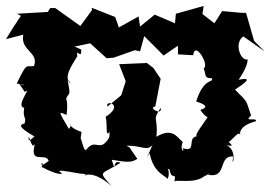

<svg xmlns="http://www.w3.org/2000/svg" viewBox="-41 -584 906 643"><path d="M42 -276C69 -297 9 -228 40 -223C34 -186 49 -194 41 -170C16 -166 31 -150 91 -118C88 -160 51 -88 55 -126C60 -120 66 -83 76 -102C56 -30 113 -76 122 -45C77 -10 110 -60 99 -25C150 3 167 -1 167 -3C139 -20 183 -10 225 -3C257 2 209 -12 249 2C229 12 263 -24 332 39C287 -14 294 4 363 -39C330 -54 352 9 333 -49C378 -42 397 -37 419 -52C376 -112 405 -80 383 -96C435 -97 451 -76 470 -99C443 -37 450 -56 460 -71C473 -8 506 1 521 15C538 -36 481 -38 527 -16C533 23 551 -11 543 23C559 16 637 39 661 -17C615 36 689 -28 655 1C721 16 688 -64 740 -60C731 -9 760 -79 717 -98C757 -89 715 -110 729 -111C750 -131 759 -143 763 -133C771 -118 739 -158 816 -178C821 -193 772 -173 800 -197C780 -254 792 -237 746 -284C815 -328 776 -320 758 -317C800 -377 785 -393 787 -385C764 -380 742 -441 774 -462L845 -412L810 -447L783 -541H768L703 -547L677 -506L637 -537L641 -564L548 -538L545 -506L477 -535L428 -495L423 -529L357 -492L345 -527L266 -558L267 -550L228 -497L144 -557H127L119 -544L16 -538L29 -531C12 -506 -5 -480 -21 -453L37 -468C26 -414 90 -410 73 -363C45 -358 51 -379 15 -304C60 -299 29 -293 19 -310ZM209 -428 261 -439 316 -389 340 -391 411 -416 428 -412 442 -463 507 -398 555 -431V-402L606 -399C611 -450 662 -365 641 -355C650 -332 642 -322 668 -322C677 -305 642 -328 616 -244C642 -236 662 -226 630 -216C663 -166 674 -208 654 -191C611 -128 603 -123 641 -126C569 -141 629 -69 570 -88C581 -74 559 -75 571 -109C554 -120 539 -160 483 -126C489 -197 467 -177 497 -223C504 -194 452 -225 479 -227L497 -320L473 -356L451 -373L358 -369L380 -312L365 -265L319 -227C309 -252 378 -234 313 -193C320 -163 310 -118 328 -146C314 -172 334 -136 322 -119C292 -73 279 -122 249 -84C237 -67 231 -147 216 -136C229 -105 226 -99 232 -142C168 -165 211 -181 190 -152C157 -209 151 -213 182 -199C190 -266 171 -243 189 -268C199 -276 173 -343 196 -304C170 -323 198 -363 218 -396C212 -427 233 -381 231 -418Z"/></svg>

Font: Asimov Aggro
Style: Medium
Weight: 500
Designer: Google
Version: Version 2.000980; 2014